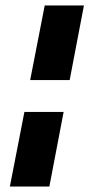

<svg xmlns="http://www.w3.org/2000/svg" viewBox="-20 -680 326 700"><path d="M234 -388H90L143 -660H286ZM160 0H16L69 -272H212Z"/></svg>

Font: Sansita ExtraBold Italic
Style: Regular
Weight: 800
Italic angle: -11°
Designer: Pablo Cosgaya
Foundry: Omnibus-Type
Version: Version 1.006